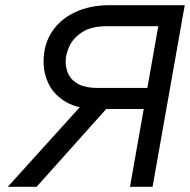

<svg xmlns="http://www.w3.org/2000/svg" viewBox="-20 -720 732 740"><path d="M481 0 534 -300H353Q283 -300 237.5 -325.2Q192 -350.5 170 -392Q148 -433.5 148 -483Q148 -548.5 180 -597.2Q212 -646 269.5 -673Q327 -700 403 -700H692L568 0ZM10 0 311 -333H419L121 0ZM357 -381H548L590 -619H392Q333 -619 298.2 -597Q263.5 -575 248.2 -543.2Q233 -511.5 233 -483Q233 -455 245 -431.8Q257 -408.5 284.2 -394.8Q311.5 -381 357 -381Z"/></svg>

Font: Overpass
Style: Italic
Weight: 400
Italic angle: -10°
Designer: Delve Withrington, Dave Bailey, Thomas Jockin
Foundry: Delve Fonts LLC
Version: Version 4.000